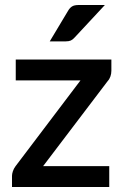

<svg xmlns="http://www.w3.org/2000/svg" viewBox="-20 -748 496 768"><path d="M425.5 -465V-510H43V-426.5H302L42 -83C37.3 -76.7 33.8 -70 31.5 -63C29.2 -56 28 -50 28 -45V0H417V-83.5H152.5L411 -424C415.7 -429 419.2 -435.2 421.8 -442.5C424.2 -449.8 425.5 -457.3 425.5 -465ZM399.5 -728H295C283 -728 273.9 -726 267.8 -722C261.6 -718 256.2 -711.8 251.5 -703.5L179 -582.5H243C251.3 -582.5 258.1 -583.7 263.3 -586C268.4 -588.3 273.7 -592.5 279 -598.5Z"/></svg>

Font: Lato Semibold
Style: Regular
Weight: 600
Designer: Lukasz Dziedzic
Foundry: tyPoland Lukasz Dziedzic
Version: Version 2.006; 2014-01-15